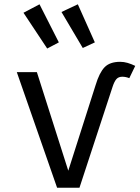

<svg xmlns="http://www.w3.org/2000/svg" viewBox="-20 -877 655 897"><path d="M246.7 0 58.5 -540H152.3L299 -79.5L426.7 -479.5Q444.1 -537.4 468.5 -562.8Q492.8 -588.2 541.5 -588.2Q559 -588.2 576.4 -583.1Q593.8 -577.9 611.8 -569.2L584.1 -511.8Q567.7 -518.5 551.3 -518.5Q533.8 -518.5 524.1 -507.7Q514.4 -496.9 506.2 -472.3L351.3 0ZM423.1 -679 343.6 -856.9 267.2 -821 366.7 -652.8ZM254.9 -679 164.6 -856.9 89.7 -817.4 200.5 -650.3Z"/></svg>

Font: FiraCode Nerd Font
Style: Regular
Weight: 400
Designer: Carrois Corporate, Edenspiekermann AG, Nikita Prokopov
Foundry: Carrois Corporate, Edenspiekermann AG, Nikita Prokopov
Version: Version 6.002;Nerd Fonts 2.2.2